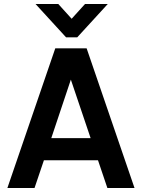

<svg xmlns="http://www.w3.org/2000/svg" viewBox="-20 -942 711 962"><path d="M311 -755 158 -922H272L339 -848L406 -922H520L367 -755ZM17 0 257 -700H414L654 0H518L471 -139H200L153 0ZM237 -250H434L335 -543Z"/></svg>

Font: Haskoy Bold
Style: Regular
Weight: 700
Designer: Ertekin Erdin
Foundry: Ertekin Erdin
Version: Version 1.500; ttfautohint (v1.8.3)